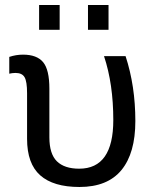

<svg xmlns="http://www.w3.org/2000/svg" viewBox="-20 -732 617 766"><path d="M177 -378V-184Q177 -118 207 -88.5Q237 -59 296 -59Q432 -59 432 -253Q432 -397 395 -508H481Q520 -389 520 -249Q520 -121 464.5 -53.5Q409 14 297 14Q193 14 140.5 -32.5Q88 -79 88 -178V-360Q88 -407 78 -424Q68 -441 42 -441Q29 -441 17 -438V-505Q44 -514 72 -514Q127 -514 152 -484Q177 -454 177 -378ZM136 -613V-712H218V-613ZM331 -613V-712H413V-613Z"/></svg>

Font: CST
Style: Regular
Weight: 400
Version: Version 1.00